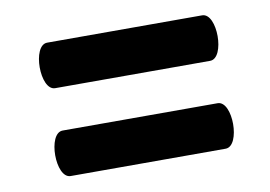

<svg xmlns="http://www.w3.org/2000/svg" viewBox="-48 -571 677 482"><g transform="rotate(-10 290.0 -330.0)"><path d="M492 -160C531 -160 531 -276 492 -276H97C58 -276 58 -160 97 -160ZM492 -384C531 -384 531 -500 492 -500H97C58 -500 58 -384 97 -384Z"/></g></svg>

Font: Lilita 2
Style: Regular
Weight: 400
Designer: Juan Montoreano
Foundry: Juan Montoreano
Version: Version 2.001